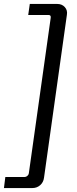

<svg xmlns="http://www.w3.org/2000/svg" viewBox="-45 -788 390 973"><path d="M245 -768Q269 -768 283.5 -752Q298 -736 294 -713L178 113Q175 136 158.5 150.5Q142 165 119 165H-25L-18 109H80Q87 109 93.5 103.5Q100 98 101 91L212 -698Q214 -712 201 -712H98L106 -768Z"/></svg>

Font: Exo 2
Style: Italic
Weight: 400
Italic angle: -8°
Designer: Natanael Gama
Foundry: Natanael Gama
Version: Version 2.010